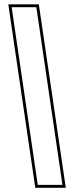

<svg xmlns="http://www.w3.org/2000/svg" viewBox="-20 -770 352 890"><path d="M285 100.5H143.5L18.5 -750H160ZM269.5 87 148.5 -736.5H34L155 87Z"/></svg>

Font: Tourney Expanded Thin
Style: Regular
Weight: 100
Width: 7
Designer: Tyler Finck
Foundry: Etcetera Type Co
Version: Version 1.010; ttfautohint (v1.8.3)